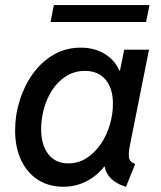

<svg xmlns="http://www.w3.org/2000/svg" viewBox="-20 -710 618 738"><path d="M223.6 7.8Q167.5 7.8 125.7 -19Q84 -45.9 61 -94.7Q38.1 -143.6 38.1 -208.5Q38.1 -268.6 56.2 -325.4Q74.2 -382.3 107.4 -428Q140.6 -473.6 187 -500.2Q233.4 -526.9 290.5 -526.9Q345.7 -526.9 386.2 -500.5Q426.8 -474.1 442.4 -429.2L402.8 -439H481.4L435.5 -411.1L457.5 -519H552.7L479.5 -152.3Q473.6 -124 475.6 -106Q477.5 -87.9 499.5 -79.6L464.4 7.8Q438 0.5 418.5 -13.9Q398.9 -28.3 389.2 -47.9Q379.4 -67.4 382.8 -89.4L425.8 -69.3H338.4L406.7 -107.9Q373 -49.8 326.2 -21Q279.3 7.8 223.6 7.8ZM242.7 -82Q281.2 -82 312.5 -102.1Q343.8 -122.1 366.7 -155.3Q389.6 -188.5 401.9 -229.5Q414.1 -270.5 414.1 -311.5Q414.1 -369.6 386 -403.6Q357.9 -437.5 306.6 -437.5Q267.6 -437.5 236.3 -418.5Q205.1 -399.4 183.1 -367.4Q161.1 -335.4 149.7 -295.4Q138.2 -255.4 138.2 -212.9Q138.2 -153.3 165.5 -117.7Q192.9 -82 242.7 -82ZM174.3 -625.5 187 -690.4H554.7L541.5 -625.5Z"/></svg>

Font: Reddit Sans Medium
Style: Italic
Weight: 500
Italic angle: -11.25°
Designer: Stephen Hutchings
Version: Version 1.013